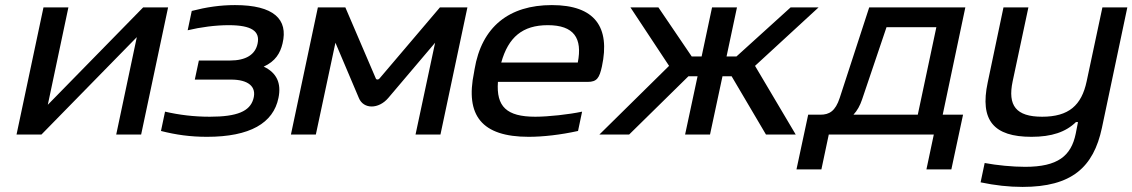

<svg xmlns="http://www.w3.org/2000/svg" viewBox="-20 -529 4453 755"><path d="M45 0H143L518 -383L437 0H535L641 -500H543L168 -117L249 -500H151Z M884 -291H762L746 -216H889C955 -216 991 -189 976 -139C962 -92 914 -70 805 -70C743 -70 685 -77 629 -90L613 -14C672 1 728 9 794 9C963 9 1055 -45 1075 -144C1087 -202 1068 -243 1017 -267C1063 -288 1082 -320 1091 -358C1114 -453 1057 -509 904 -509C846 -509 792 -501 734 -486L718 -410C768 -422 827 -430 879 -430C970 -430 1003 -406 993 -358C984 -314 947 -291 884 -291Z M1230 -500 1124 0H1222L1299 -361L1391 -144C1409 -99 1469 -99 1507 -144L1691 -361L1614 0H1712L1818 -500H1710L1472 -220C1468 -215 1460 -215 1458 -220L1338 -500Z M2347 -268C2380 -422 2320 -509 2150 -509C1982 -509 1874 -424 1846 -256L1844 -244C1809 -75 1874 9 2059 9C2116 9 2185 1 2253 -14L2269 -90C2218 -79 2136 -70 2085 -70C1972 -70 1931 -110 1938 -207H2291C2327 -207 2337 -222 2347 -268ZM1951 -283C1979 -383 2035 -430 2134 -430C2237 -430 2271 -379 2252 -283Z M2780 -500 2739 -307H2700L2569 -500H2459L2611 -270L2337 0H2454L2687 -229H2723L2674 0H2772L2821 -229H2857L2992 0H3109L2949 -270L3199 -500H3089L2876 -307H2837L2878 -500Z M3206 -78H3158L3112 137H3210L3239 0H3652L3623 137H3721L3767 -78H3687L3776 -500H3398L3282 -144C3265 -92 3241 -78 3206 -78ZM3336 -78C3351 -94 3362 -114 3370 -138L3466 -422H3662L3589 -78Z M4313 -26 4413 -500H4315L4253 -209C4233 -115 4183 -70 4078 -70C3975 -70 3942 -114 3962 -209L4024 -500H3926L3864 -205C3832 -55 3888 9 4036 9C4116 9 4171 -10 4211 -49H4219L4210 -3C4192 84 4140 127 4011 127C3962 127 3900 121 3852 112L3836 188C3893 200 3947 206 4001 206C4194 206 4280 129 4313 -26Z"/></svg>

Font: LT Wave
Style: Italic
Weight: 400
Designer: Daniel Lyons
Version: Version 2.5 (Glyphs App)